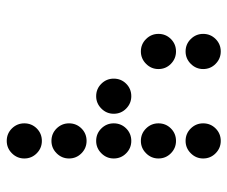

<svg xmlns="http://www.w3.org/2000/svg" viewBox="-74 -636 694 587"><g transform="rotate(-90 273.5 -342.0)"><path d="M190.4 -615.2Q190.4 -592.8 174.8 -577.1Q159.2 -561.5 136.7 -561.5Q114.7 -561.5 98.9 -577.1Q83 -592.8 83 -615.2Q83 -637.2 98.9 -653.1Q114.7 -668.9 136.7 -668.9Q159.2 -668.9 174.8 -653.1Q190.4 -637.2 190.4 -615.2ZM190.4 -478.5Q190.4 -456.1 174.8 -440.4Q159.2 -424.8 136.7 -424.8Q114.7 -424.8 98.9 -440.4Q83 -456.1 83 -478.5Q83 -500.5 98.9 -516.4Q114.7 -532.2 136.7 -532.2Q159.2 -532.2 174.8 -516.4Q190.4 -500.5 190.4 -478.5ZM190.4 -341.8Q190.4 -319.3 174.8 -303.7Q159.2 -288.1 136.7 -288.1Q114.7 -288.1 98.9 -303.7Q83 -319.3 83 -341.8Q83 -363.8 98.9 -379.6Q114.7 -395.5 136.7 -395.5Q159.2 -395.5 174.8 -379.6Q190.4 -363.8 190.4 -341.8ZM327.1 -341.8Q327.1 -319.3 311.5 -303.7Q295.9 -288.1 273.4 -288.1Q251.5 -288.1 235.6 -303.7Q219.7 -319.3 219.7 -341.8Q219.7 -363.8 235.6 -379.6Q251.5 -395.5 273.4 -395.5Q295.9 -395.5 311.5 -379.6Q327.1 -363.8 327.1 -341.8ZM190.4 -205.1Q190.4 -182.6 174.8 -167Q159.2 -151.4 136.7 -151.4Q114.7 -151.4 98.9 -167Q83 -182.6 83 -205.1Q83 -227.1 98.9 -242.9Q114.7 -258.8 136.7 -258.8Q159.2 -258.8 174.8 -242.9Q190.4 -227.1 190.4 -205.1ZM463.9 -205.1Q463.9 -182.6 448.2 -167Q432.6 -151.4 410.2 -151.4Q388.2 -151.4 372.3 -167Q356.4 -182.6 356.4 -205.1Q356.4 -227.1 372.3 -242.9Q388.2 -258.8 410.2 -258.8Q432.6 -258.8 448.2 -242.9Q463.9 -227.1 463.9 -205.1ZM190.4 -68.4Q190.4 -45.9 174.8 -30.3Q159.2 -14.6 136.7 -14.6Q114.7 -14.6 98.9 -30.3Q83 -45.9 83 -68.4Q83 -90.3 98.9 -106.2Q114.7 -122.1 136.7 -122.1Q159.2 -122.1 174.8 -106.2Q190.4 -90.3 190.4 -68.4ZM463.9 -68.4Q463.9 -45.9 448.2 -30.3Q432.6 -14.6 410.2 -14.6Q388.2 -14.6 372.3 -30.3Q356.4 -45.9 356.4 -68.4Q356.4 -90.3 372.3 -106.2Q388.2 -122.1 410.2 -122.1Q432.6 -122.1 448.2 -106.2Q463.9 -90.3 463.9 -68.4Z"/></g></svg>

Font: DatDot
Style: Regular
Weight: 400
Designer: GGBot
Version: 1.00